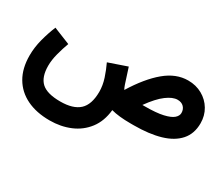

<svg xmlns="http://www.w3.org/2000/svg" viewBox="-117 -738 1492 1287"><g transform="rotate(30 628.5 -94.5)"><path d="M205.1 -252Q188 -206.1 174.6 -155Q161.1 -104 161.1 -59.1Q161.1 27.8 204.3 68.1Q247.6 108.4 350.6 108.4Q449.2 108.4 497.1 64.5Q544.9 20.5 545.4 -78.1Q545.4 -127.9 528.6 -179.2Q511.7 -230.5 490.2 -275.4L631.8 -324.2L669.9 -206.1Q676.8 -185.5 684.1 -173.3Q764.2 -303.2 847.9 -373Q931.6 -442.9 1024.4 -442.9Q1085.4 -442.9 1134 -415.5Q1182.6 -388.2 1210.7 -341.1Q1238.8 -293.9 1238.8 -235.4Q1238.8 -154.3 1192.6 -102.1Q1146.5 -49.8 1061.3 -24.9Q976.1 0 857.9 0H833Q740.2 0 682.1 -16.1Q672.9 73.7 626.7 133.8Q580.6 193.8 509 223.9Q437.5 253.9 352.1 253.9Q249 253.9 174.3 217.5Q99.6 181.2 59.1 111.8Q18.6 42.5 18.6 -56.6Q18.6 -118.7 35.2 -182.4Q51.8 -246.1 75.7 -304.2ZM856 -147Q946.8 -147 998.5 -158.9Q1050.3 -170.9 1071.8 -189.9Q1093.3 -209 1093.3 -231Q1093.3 -259.3 1075.7 -277.3Q1058.1 -295.4 1027.3 -295.4Q990.2 -295.4 942.6 -260Q895 -224.6 839.4 -147Z"/></g></svg>

Font: Vazir Black WOL-UI
Style: Black-WOL-UI
Weight: 900
Designer: Saber Rastikerdar
Foundry: Saber Rastikerdar
Version: Version 30.0.0